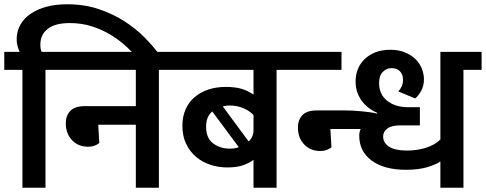

<svg xmlns="http://www.w3.org/2000/svg" viewBox="-30 -879 2275 899"><path d="M75 -552H-10V-636H62Q57 -646 52.5 -662Q48 -678 48 -694Q48 -732 65 -762.5Q82 -793 113.5 -814.5Q145 -836 188 -847.5Q231 -859 284 -859Q365 -859 432 -836.5Q499 -814 552.5 -779.5Q606 -745 646 -704.5Q686 -664 713 -628L720 -617L646 -570L634 -585Q603 -622 567 -656Q531 -690 489 -715.5Q447 -741 399 -756Q351 -771 297 -771Q228 -771 193.5 -744Q159 -717 159 -670Q159 -649 165 -636H268V-552H183V0H75Z M606 -382V-552H238V-636H799V-552H714V0H606V-295H430L435 -210Q431 -205 416.5 -198.5Q402 -192 382 -192Q336 -192 307 -223Q278 -254 278 -302Q278 -338 299.5 -360Q321 -382 366 -382Z M1026 -472Q1073 -472 1103 -462.5Q1133 -453 1157 -436V-552H779V-636H1350V-552H1265V0H1157V-131Q1144 -119 1113 -107Q1082 -95 1034 -95Q993 -95 955 -107.5Q917 -120 888 -144.5Q859 -169 841.5 -205.5Q824 -242 824 -290Q824 -333 839 -367Q854 -401 881 -424Q908 -447 945 -459.5Q982 -472 1026 -472ZM935 -286Q935 -232 968 -207.5Q1001 -183 1047 -183Q1057 -183 1067.5 -184.5Q1078 -186 1088 -190L964 -357Q950 -346 942.5 -328Q935 -310 935 -286ZM1157 -340Q1140 -359 1110.5 -372Q1081 -385 1045 -385Q1037 -385 1028.5 -384Q1020 -383 1013 -381L1134 -217Q1157 -237 1157 -270Z M2032 -636H2225V-552H2140V0H2032V-123Q2015 -110 1973 -97Q1931 -84 1871 -84Q1769 -84 1710.5 -127Q1652 -170 1652 -244Q1652 -261 1659 -275H1517L1522 -190Q1518 -185 1503.5 -178.5Q1489 -172 1469 -172Q1423 -172 1394 -203Q1365 -234 1365 -282Q1365 -319 1386.5 -340.5Q1408 -362 1453 -362H1588Q1603 -362 1622.5 -361Q1642 -360 1662 -358Q1682 -356 1701.5 -353.5Q1721 -351 1736 -347V-351Q1716 -359 1698 -372.5Q1680 -386 1666 -404Q1652 -422 1643.5 -445.5Q1635 -469 1635 -498Q1635 -529 1646 -556Q1657 -583 1678 -603Q1699 -623 1729 -634.5Q1759 -646 1797 -646Q1836 -646 1865.5 -634Q1895 -622 1915 -602.5Q1935 -583 1945 -558Q1955 -533 1955 -508Q1955 -476 1941.5 -452.5Q1928 -429 1914 -418L1835 -451Q1844 -460 1850.5 -474Q1857 -488 1857 -505Q1857 -530 1843 -545Q1829 -560 1803 -560Q1780 -560 1762.5 -542.5Q1745 -525 1745 -490Q1745 -437 1783 -407Q1821 -377 1881 -377H1936V-292H1844Q1804 -292 1784 -277.5Q1764 -263 1764 -240Q1764 -210 1792 -192Q1820 -174 1876 -174Q1922 -174 1964 -187Q2006 -200 2032 -226ZM1330 -552V-636H1569V-552Z"/></svg>

Font: Ek Mukta SemiBold
Style: Regular
Weight: 600
Designer: Girish Dalvi and Yashodeep Gholap
Foundry: Ek Type
Version: Version 2.538;PS 1.002;hotconv 16.6.51;makeotf.lib2.5.65220;